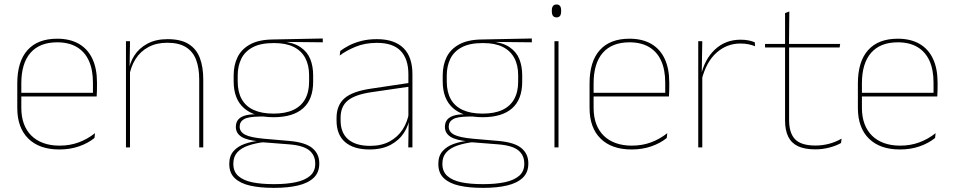

<svg xmlns="http://www.w3.org/2000/svg" viewBox="-20 -674 4359 878"><path d="M251.5 9.5Q160 9.5 109.5 -40.2Q59 -90 59 -180.5V-292.5Q59 -392.5 105.8 -444.8Q152.5 -497 241.5 -497Q300 -497 340.8 -473.5Q381.5 -450 402.5 -405.2Q423.5 -360.5 423.5 -296.5V-279.5Q423.5 -268.5 423.2 -257.5Q423 -246.5 422 -233H405Q405 -250.5 405 -266.5Q405 -282.5 405 -296Q405 -355.5 386.2 -396.5Q367.5 -437.5 331 -459Q294.5 -480.5 241.5 -480.5Q161.5 -480.5 119.5 -432.5Q77.5 -384.5 77.5 -292.5V-243.5V-239.5V-181Q77.5 -140 89.2 -108Q101 -76 123.5 -53.8Q146 -31.5 178.5 -19.8Q211 -8 252 -8Q299.5 -8 339.5 -22.8Q379.5 -37.5 414.5 -65L412 -43Q382.5 -19 341.5 -4.8Q300.5 9.5 251.5 9.5ZM67.5 -233V-249.5H415.5V-233Z M891 0V-310Q891 -363 876.8 -400.5Q862.5 -438 830.5 -458.2Q798.5 -478.5 745 -478.5Q695.5 -478.5 658.8 -458.8Q622 -439 600 -404.2Q578 -369.5 571 -325L562 -344H567.5Q572 -385 593.8 -419.2Q615.5 -453.5 654 -474.2Q692.5 -495 746 -495Q806.5 -495 842.2 -472.8Q878 -450.5 893.8 -409.2Q909.5 -368 909.5 -311V0ZM556 0V-485.5H574.5L572.5 -358.5H574.5V0Z M1231 -138Q1143 -138 1095.8 -179.5Q1048.5 -221 1048.5 -302V-329Q1048.5 -376.5 1066.5 -413Q1084.5 -449.5 1123.8 -471Q1163 -492.5 1226.5 -493.5L1456 -498V-480.5L1269 -482.5L1268.5 -485Q1323 -479.5 1354.2 -458.2Q1385.5 -437 1398.8 -404Q1412 -371 1412 -330V-300.5Q1412 -219.5 1366 -178.8Q1320 -138 1231 -138ZM1228.5 168H1237Q1291 168 1332.5 159.2Q1374 150.5 1397.8 130.2Q1421.5 110 1421.5 75.5V73.5Q1421.5 35.5 1393.8 13.2Q1366 -9 1301 -14L1173.5 -24L1190 -24.5Q1148 -19.5 1115.8 -8.5Q1083.5 2.5 1065.2 22.5Q1047 42.5 1047 74V75.5Q1047 111 1070.2 131.2Q1093.5 151.5 1134.5 159.8Q1175.5 168 1228.5 168ZM1228.5 185Q1169.5 185 1124.5 175Q1079.5 165 1054 141.2Q1028.5 117.5 1028.5 76.5V74.5Q1028.5 39 1048 17Q1067.5 -5 1099.5 -16.2Q1131.5 -27.5 1169 -30.5L1168 -27.5Q1110 -32 1084.2 -48.5Q1058.5 -65 1058.5 -93.5V-94Q1058.5 -112 1067.5 -124.8Q1076.5 -137.5 1096.8 -144.5Q1117 -151.5 1149.5 -151.5V-158L1205 -141H1166.5Q1115.5 -140.5 1095.8 -129Q1076 -117.5 1076 -95V-94.5Q1076 -71 1101 -58Q1126 -45 1188 -39.5L1303.5 -29.5Q1376.5 -23 1408.2 3.2Q1440 29.5 1440 72.5V74.5Q1440 115 1414.2 139.2Q1388.5 163.5 1342.8 174.2Q1297 185 1237 185ZM1231 -154.5Q1284.5 -154.5 1320.5 -171Q1356.5 -187.5 1375 -220.2Q1393.5 -253 1393.5 -300.5V-330Q1393.5 -376.5 1375.5 -409.5Q1357.5 -442.5 1322.2 -459.8Q1287 -477 1235 -477H1230Q1172 -477 1136 -458Q1100 -439 1083.5 -405.5Q1067 -372 1067 -329V-302Q1067 -253.5 1085.2 -220.8Q1103.5 -188 1140 -171.2Q1176.5 -154.5 1231 -154.5Z M1847 0 1849 -128 1847.5 -131.5V-292V-334.5Q1847.5 -404.5 1812.2 -441.2Q1777 -478 1703.5 -478Q1649 -478 1606 -460.2Q1563 -442.5 1533.5 -420L1536 -441Q1551.5 -453 1575.2 -465.5Q1599 -478 1631.2 -486.5Q1663.5 -495 1703.5 -495Q1745 -495 1775.5 -484.2Q1806 -473.5 1826.2 -453Q1846.5 -432.5 1856.2 -402.8Q1866 -373 1866 -335V0ZM1670 9.5Q1597.5 9.5 1558.2 -24.2Q1519 -58 1519 -123V-134.5Q1519 -192.5 1555 -224.2Q1591 -256 1675.5 -268.5L1856.5 -295.5L1857 -278.5L1679 -252.5Q1604 -241.5 1570.8 -214.5Q1537.5 -187.5 1537.5 -135.5V-124Q1537.5 -66.5 1572.2 -36.8Q1607 -7 1672.5 -7Q1724.5 -7 1761.8 -27.2Q1799 -47.5 1821.5 -82.2Q1844 -117 1850.5 -160.5L1860 -142H1854Q1850 -102.5 1828 -67.8Q1806 -33 1766.5 -11.8Q1727 9.5 1670 9.5Z M2187 -138Q2099 -138 2051.8 -179.5Q2004.5 -221 2004.5 -302V-329Q2004.5 -376.5 2022.5 -413Q2040.5 -449.5 2079.8 -471Q2119 -492.5 2182.5 -493.5L2412 -498V-480.5L2225 -482.5L2224.5 -485Q2279 -479.5 2310.2 -458.2Q2341.5 -437 2354.8 -404Q2368 -371 2368 -330V-300.5Q2368 -219.5 2322 -178.8Q2276 -138 2187 -138ZM2184.5 168H2193Q2247 168 2288.5 159.2Q2330 150.5 2353.8 130.2Q2377.5 110 2377.5 75.5V73.5Q2377.5 35.5 2349.8 13.2Q2322 -9 2257 -14L2129.5 -24L2146 -24.5Q2104 -19.5 2071.8 -8.5Q2039.5 2.5 2021.2 22.5Q2003 42.5 2003 74V75.5Q2003 111 2026.2 131.2Q2049.5 151.5 2090.5 159.8Q2131.5 168 2184.5 168ZM2184.5 185Q2125.5 185 2080.5 175Q2035.5 165 2010 141.2Q1984.5 117.5 1984.5 76.5V74.5Q1984.5 39 2004 17Q2023.5 -5 2055.5 -16.2Q2087.5 -27.5 2125 -30.5L2124 -27.5Q2066 -32 2040.2 -48.5Q2014.5 -65 2014.5 -93.5V-94Q2014.5 -112 2023.5 -124.8Q2032.5 -137.5 2052.8 -144.5Q2073 -151.5 2105.5 -151.5V-158L2161 -141H2122.5Q2071.5 -140.5 2051.8 -129Q2032 -117.5 2032 -95V-94.5Q2032 -71 2057 -58Q2082 -45 2144 -39.5L2259.5 -29.5Q2332.5 -23 2364.2 3.2Q2396 29.5 2396 72.5V74.5Q2396 115 2370.2 139.2Q2344.5 163.5 2298.8 174.2Q2253 185 2193 185ZM2187 -154.5Q2240.5 -154.5 2276.5 -171Q2312.5 -187.5 2331 -220.2Q2349.5 -253 2349.5 -300.5V-330Q2349.5 -376.5 2331.5 -409.5Q2313.5 -442.5 2278.2 -459.8Q2243 -477 2191 -477H2186Q2128 -477 2092 -458Q2056 -439 2039.5 -405.5Q2023 -372 2023 -329V-302Q2023 -253.5 2041.2 -220.8Q2059.5 -188 2096 -171.2Q2132.5 -154.5 2187 -154.5Z M2515.5 0V-485.5H2534V0ZM2525 -594.5Q2514.5 -594.5 2509 -601.2Q2503.5 -608 2503.5 -622V-626.5Q2503.5 -640 2509 -646.8Q2514.5 -653.5 2525 -653.5Q2535.5 -653.5 2540.8 -646.8Q2546 -640 2546 -626.5V-622Q2546 -608 2540.8 -601.2Q2535.5 -594.5 2525 -594.5Z M2868.5 9.5Q2777 9.5 2726.5 -40.2Q2676 -90 2676 -180.5V-292.5Q2676 -392.5 2722.8 -444.8Q2769.5 -497 2858.5 -497Q2917 -497 2957.8 -473.5Q2998.5 -450 3019.5 -405.2Q3040.5 -360.5 3040.5 -296.5V-279.5Q3040.5 -268.5 3040.2 -257.5Q3040 -246.5 3039 -233H3022Q3022 -250.5 3022 -266.5Q3022 -282.5 3022 -296Q3022 -355.5 3003.2 -396.5Q2984.5 -437.5 2948 -459Q2911.5 -480.5 2858.5 -480.5Q2778.5 -480.5 2736.5 -432.5Q2694.5 -384.5 2694.5 -292.5V-243.5V-239.5V-181Q2694.5 -140 2706.2 -108Q2718 -76 2740.5 -53.8Q2763 -31.5 2795.5 -19.8Q2828 -8 2869 -8Q2916.5 -8 2956.5 -22.8Q2996.5 -37.5 3031.5 -65L3029 -43Q2999.5 -19 2958.5 -4.8Q2917.5 9.5 2868.5 9.5ZM2684.5 -233V-249.5H3032.5V-233Z M3188.5 -308.5 3179 -320.5 3184.5 -325Q3201 -402 3249 -447.2Q3297 -492.5 3367 -492.5Q3388 -492.5 3404.2 -489Q3420.5 -485.5 3431.5 -480.5L3433 -462.5Q3420 -468 3403 -471.5Q3386 -475 3365.5 -475Q3304 -475 3256.8 -433.2Q3209.5 -391.5 3188.5 -308.5ZM3173 0V-485.5H3191.5L3189 -335L3191.5 -332.5V0Z M3708.5 9Q3660 9 3629.5 -5.2Q3599 -19.5 3584.5 -49Q3570 -78.5 3570 -123V-462.5H3588.5V-124.5Q3588.5 -65.5 3616 -37Q3643.5 -8.5 3709 -8.5Q3740 -8.5 3770.2 -16.2Q3800.5 -24 3828.5 -40L3826 -20Q3803 -7 3771.8 1Q3740.5 9 3708.5 9ZM3478.5 -457V-473H3822L3819.5 -457ZM3570 -468V-614L3589.5 -621.5L3588 -468Z M4095.5 9.5Q4004 9.5 3953.5 -40.2Q3903 -90 3903 -180.5V-292.5Q3903 -392.5 3949.8 -444.8Q3996.5 -497 4085.5 -497Q4144 -497 4184.8 -473.5Q4225.5 -450 4246.5 -405.2Q4267.5 -360.5 4267.5 -296.5V-279.5Q4267.5 -268.5 4267.2 -257.5Q4267 -246.5 4266 -233H4249Q4249 -250.5 4249 -266.5Q4249 -282.5 4249 -296Q4249 -355.5 4230.2 -396.5Q4211.5 -437.5 4175 -459Q4138.5 -480.5 4085.5 -480.5Q4005.5 -480.5 3963.5 -432.5Q3921.5 -384.5 3921.5 -292.5V-243.5V-239.5V-181Q3921.5 -140 3933.2 -108Q3945 -76 3967.5 -53.8Q3990 -31.5 4022.5 -19.8Q4055 -8 4096 -8Q4143.5 -8 4183.5 -22.8Q4223.5 -37.5 4258.5 -65L4256 -43Q4226.5 -19 4185.5 -4.8Q4144.5 9.5 4095.5 9.5ZM3911.5 -233V-249.5H4259.5V-233Z"/></svg>

Font: Anek Gujarati Thin
Style: Regular
Weight: 250
Version: Version 1.003